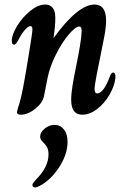

<svg xmlns="http://www.w3.org/2000/svg" viewBox="-20 -496 561 847"><path d="M55 -1Q55 -5 60 -22Q65 -35 74 -72Q81 -101 94 -177Q107 -253 118 -325Q123 -357 123 -366Q123 -381 114 -381Q105 -381 91 -365.5Q77 -350 61 -320Q57 -312 52 -305.5Q47 -299 42 -299Q32 -299 32 -316Q32 -343 55.5 -381.5Q79 -420 113.5 -448Q148 -476 180 -476Q200 -476 212 -462Q224 -448 224 -418Q224 -379 216 -329H217Q324 -476 397 -476Q448 -476 448 -405Q448 -374 439 -329Q415 -212 406 -163.5Q397 -115 397 -105Q397 -84 409 -84Q437 -84 466 -162Q472 -176 479 -176Q491 -176 489 -151Q485 -116 463 -78Q441 -40 408.5 -15Q376 10 343 10Q294 10 294 -56Q294 -82 300 -119Q306 -156 318 -214Q326 -253 332.5 -292Q339 -331 340 -355V-363Q340 -379 330 -379Q313 -379 283 -343.5Q253 -308 226.5 -255Q200 -202 190 -153L174 -72Q168 -42 135.5 -16Q103 10 71 10Q55 10 55 -1ZM123 320Q123 316 127 310.5Q131 305 139 296Q194 241 194 185Q194 166 188 154.5Q182 143 171 132Q157 120 157 107Q157 88 177 71.5Q197 55 221 55Q246 55 262 75Q278 95 278 130Q278 183 243 238.5Q208 294 159 322Q143 331 134 331Q129 331 126 327.5Q123 324 123 320Z"/></svg>

Font: Charm
Style: Bold
Weight: 700
Designer: Katatrad Aksorn Co.,Ltd.
Foundry: Cadson Demak Co.,Ltd.
Version: Version 1.001